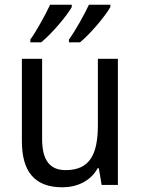

<svg xmlns="http://www.w3.org/2000/svg" viewBox="-20 -786 599 816"><path d="M449 -756V-766H358C340 -727 302 -658 273 -618V-606H320C363 -641 428 -718 449 -756ZM285 -756V-766H193C174 -725 138 -659 109 -618V-606H155C201 -644 263 -717 285 -756ZM481 -536H396V-255C396 -129 361 -63 259 -63C191 -63 159 -106 159 -195V-536H73V-186C73 -56 128 10 245 10C307 10 365 -16 395 -71H400L412 0H481Z"/></svg>

Font: Noto Sans Lao Looped SemiCondensed
Style: Regular
Weight: 400
Width: 4
Designer: Mark Frömberg, Ben Mitchell
Foundry: The Fontpad Ltd
Version: Version 1.002